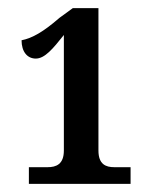

<svg xmlns="http://www.w3.org/2000/svg" viewBox="-20 -839 386 472"><path d="M51 -387H301V-428H261C240 -428 222 -435 222 -469V-819H159L126 -795C87 -761 59 -745 33 -740C33 -712 47 -695 68 -695C90 -695 110 -719 137 -753V-469C137 -435 118 -428 97 -428H51Z"/></svg>

Font: Noto Serif Condensed Semi
Style: Regular
Weight: 600
Width: 3
Designer: Monotype Design Team
Foundry: Monotype Imaging Inc.
Version: Version 1.002